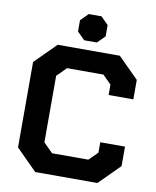

<svg xmlns="http://www.w3.org/2000/svg" viewBox="-96 -966 846 1040"><g transform="rotate(10 327.5 -446.5)"><path d="M55 -115V-585L170 -700H512L625 -587V-480H489V-537L442 -584H242L191 -533V-167L242 -116H442L489 -163V-220H625V-113L512 0H170ZM266 -790V-852L307 -893H377L418 -852V-790L377 -749H307Z"/></g></svg>

Font: Chakra Petch
Style: Bold
Weight: 700
Designer: Katatrad Aksorn Co.,Ltd.
Foundry: Cadson Demak Co.,Ltd.
Version: Version 1.000; ttfautohint (v1.6)